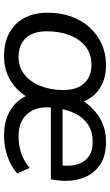

<svg xmlns="http://www.w3.org/2000/svg" viewBox="183 -719 545 951"><g transform="rotate(90 455.5 -243.5)"><path d="M258 9Q191 9 142.5 -17.5Q94 -44 68.5 -92.5Q43 -141 43 -207Q43 -270 61.5 -322.5Q80 -375 115 -414Q150 -453 197.5 -474.5Q245 -496 302 -496Q377 -496 426.5 -459Q476 -422 493 -356H465Q495 -417 551 -456.5Q607 -496 683 -496Q759 -496 804 -461Q849 -426 865.5 -369.5Q882 -313 872 -247L868 -223H494L502 -281H816L798 -267Q805 -313 795.5 -349.5Q786 -386 758.5 -408Q731 -430 682 -430Q631 -430 597 -407Q563 -384 544.5 -347.5Q526 -311 519 -271L515 -245Q506 -190 520 -149Q534 -108 568.5 -85.5Q603 -63 656 -63Q701 -63 740 -76.5Q779 -90 812 -118L839 -56Q805 -25 754.5 -8Q704 9 651 9Q571 9 517 -28Q463 -65 444 -132H475Q455 -90 423.5 -58Q392 -26 350.5 -8.5Q309 9 258 9ZM261 -63Q314 -63 350.5 -93Q387 -123 406.5 -173Q426 -223 426 -284Q426 -352 392.5 -388Q359 -424 300 -424Q247 -424 210 -394.5Q173 -365 154 -315Q135 -265 135 -203Q135 -135 168.5 -99Q202 -63 261 -63Z"/></g></svg>

Font: Nunito Sans 12pt ExtraLight 12pt Medium
Style: Italic
Weight: 500
Italic angle: -9°
Version: Version 3.101;gftools[0.9.27]